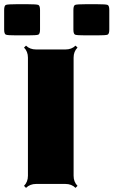

<svg xmlns="http://www.w3.org/2000/svg" viewBox="-44 -891 549 930"><path d="M89.8 -719.7H36.1Q-6.8 -719.7 -15.4 -723.1Q-23.9 -726.6 -23.9 -748V-842.3Q-23.9 -863.8 -15.4 -867.2Q-6.8 -870.6 36.1 -870.6H89.8Q132.8 -870.6 141.4 -867.2Q149.9 -863.8 149.9 -842.3V-748Q149.9 -726.6 141.4 -723.1Q132.8 -719.7 89.8 -719.7ZM425.8 -719.7H371.1Q328.1 -719.7 319.8 -723.1Q311.5 -726.6 311.5 -748V-842.3Q311.5 -863.8 319.8 -867.2Q328.1 -870.6 371.1 -870.6H425.8Q468.8 -870.6 477.1 -867.2Q485.4 -863.8 485.4 -842.3V-748Q485.4 -726.6 477.1 -723.1Q468.8 -719.7 425.8 -719.7ZM272.9 0H130.9Q101.1 0 82 19L72.3 9.3Q91.3 -9.8 91.3 -39.6V-611.8Q91.3 -641.6 72.3 -660.6L82 -669.9Q100.6 -651.4 130.9 -651.4H272.9Q303.2 -651.4 321.8 -669.9L331.5 -660.6Q312.5 -641.6 312.5 -611.8V-39.6Q312.5 -9.8 331.5 9.3L321.8 19Q302.7 0 272.9 0Z"/></svg>

Font: Nosifer Caps
Style: Regular
Weight: 800
Version: Version 001.002